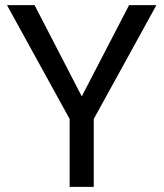

<svg xmlns="http://www.w3.org/2000/svg" viewBox="-20 -731 641 751"><path d="M115.2 -710.9 299.8 -354 484.9 -710.9H591.8L346.7 -265.6V0H252.4V-265.6L7.3 -710.9Z"/></svg>

Font: Vazirmatn RD FD
Style: Regular
Weight: 400
Designer: Saber Rastikerdar
Foundry: Saber Rastikerdar
Version: Version 33.003